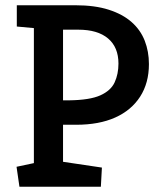

<svg xmlns="http://www.w3.org/2000/svg" viewBox="-20 -711 604 731"><path d="M54 0 43 -76 109 -90V-604L44 -610V-691H267Q341 -691 394 -674Q447 -657 481 -627Q515 -597 531 -556Q547 -515 547 -467Q547 -395 513.5 -343Q480 -291 418.5 -263.5Q357 -236 270 -236H220V-95L368 -73L364 0ZM220 -329H243Q322 -330 362 -348Q402 -366 416.5 -397.5Q431 -429 431 -469Q431 -531 391.5 -564.5Q352 -598 278 -598H220Z"/></svg>

Font: Kreon Medium
Style: Regular
Weight: 500
Version: Version 2.002